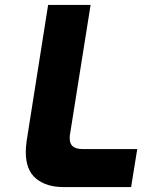

<svg xmlns="http://www.w3.org/2000/svg" viewBox="-20 -762 579 782"><path d="M239 0Q169 0 127 -34.5Q85 -69 85 -143Q85 -154 86 -166Q87 -178 89 -191L176 -742H349L265 -214Q264 -209 264 -205.5Q264 -202 264 -198Q264 -176 277 -165.5Q290 -155 316 -155H539L514 0Z"/></svg>

Font: Exo Thin ExtraBold
Style: Italic
Weight: 800
Italic angle: -9°
Version: Version 2.000